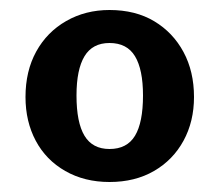

<svg xmlns="http://www.w3.org/2000/svg" viewBox="-20 -772 439 384"><path d="M199 -752Q251 -752 288.5 -729.5Q326 -707 347 -668Q368 -629 368 -578Q368 -529 347 -490.5Q326 -452 288 -430Q250 -408 199 -408Q149 -408 110.5 -430Q72 -452 51.5 -490.5Q31 -529 31 -578Q31 -630 52.5 -669Q74 -708 112.5 -730Q151 -752 199 -752ZM199 -686Q165 -686 149 -659.5Q133 -633 133 -581Q133 -527 149 -500.5Q165 -474 199 -474Q234 -474 250 -500.5Q266 -527 266 -581Q266 -633 250 -659.5Q234 -686 199 -686Z"/></svg>

Font: Libre Franklin Thin
Style: Bold
Weight: 700
Version: Version 3.000